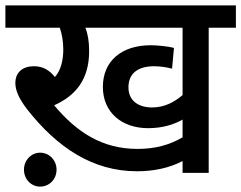

<svg xmlns="http://www.w3.org/2000/svg" viewBox="-20 -642 896 713"><path d="M755 -539H856V-622H0V-539H202C210 -516 215 -488 215 -458C215 -421 207 -382 184 -356C163 -382 139 -396 106 -396C56 -396 37 -365 37 -335C37 -310 46 -282 80 -237C193 -93 325 -6 489 -6C550 -6 609 -18 658 -44V0H755ZM545 -243C495 -243 457 -267 457 -318C457 -369 492 -396 552 -396C576 -396 600 -392 619 -387L626 -464C605 -470 562 -474 540 -474C432 -474 362 -416 362 -319C362 -225 432 -166 530 -166C584 -166 627 -180 658 -198V-132C610 -104 557 -89 491 -89C359 -89 265 -151 181 -251C260 -286 311 -346 311 -452C311 -489 306 -517 297 -539H658V-289C629 -264 592 -243 545 -243ZM69 -12C69 24 96 51 129 51C163 51 190 24 190 -12C190 -47 163 -75 129 -75C96 -75 69 -47 69 -12Z"/></svg>

Font: Noto Sans Medium
Style: Italic
Weight: 500
Italic angle: -12°
Designer: Monotype Design Team
Foundry: Monotype Imaging Inc.
Version: Version 2.013